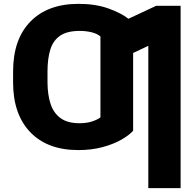

<svg xmlns="http://www.w3.org/2000/svg" viewBox="-20 -757 998 981"><path d="M902.8 -727.5V204.1H737.8V-522.9L660.2 -486.3V-88.9Q639.6 -65.9 599.9 -43.2Q560.1 -20.5 504.2 -5.4Q448.2 9.8 379.9 9.8Q222.7 9.8 134.8 -81.5Q46.9 -172.9 46.9 -335.9V-391.6Q46.9 -556.2 135.3 -646.7Q223.6 -737.3 381.3 -737.3Q467.8 -737.3 533.4 -713.9Q599.1 -690.4 636.2 -661.1L778.3 -727.5ZM493.2 -451.7V-570.8Q475.1 -585.9 446.5 -592.5Q418 -599.1 387.7 -599.1Q323.7 -599.1 287.8 -575Q252 -550.8 237.3 -504.4Q222.7 -458 222.7 -391.6V-335.9Q223.1 -272.5 238.5 -225.8Q253.9 -179.2 289.6 -153.3Q325.2 -127.4 386.2 -127.4Q422.9 -127.4 450.4 -136.5Q478 -145.5 493.2 -157.2Z"/></svg>

Font: Inter Extra Bold
Style: Regular
Weight: 800
Designer: Rasmus Andersson
Foundry: rsms
Version: Version 4.000;git-3c8e0fc